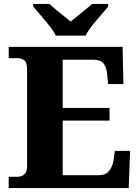

<svg xmlns="http://www.w3.org/2000/svg" viewBox="-20 -951 705 971"><path d="M24 0V-57H68Q91 -57 104 -70.5Q117 -84 117 -110V-599Q117 -637 101.5 -647Q86 -657 66 -657H24V-714H600L604 -526H527L522 -575Q518 -613 503 -631Q488 -649 451 -649H297V-405H534V-341H297V-65H479Q514 -65 531 -85.5Q548 -106 554 -139L561 -188H638L631 0ZM262 -771Q251 -794 230 -820.5Q209 -847 186.5 -873Q164 -899 148 -918V-931H229Q241 -920 261 -904Q281 -888 301.5 -871Q322 -854 337 -842Q352 -854 373 -871Q394 -888 414 -904Q434 -920 446 -931H527V-918Q512 -899 489 -873Q466 -847 445 -820.5Q424 -794 413 -771Z"/></svg>

Font: Noto Serif ExtraBold
Style: Regular
Weight: 800
Designer: Monotype Design Team
Foundry: Monotype Imaging Inc.
Version: Version 2.014